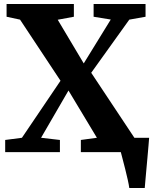

<svg xmlns="http://www.w3.org/2000/svg" viewBox="-20 -763 768 963"><path d="M628.5 180Q626.5 164.5 620.8 138.8Q615 113 608 85Q601 57 594.8 33.8Q588.5 10.5 586 0L549.5 -72H728Q727 -58 724.8 -32.2Q722.5 -6.5 719.8 24.8Q717 56 714.2 86.8Q711.5 117.5 709.2 142.5Q707 167.5 706 180ZM90 -72 283.5 -358 80.5 -664.5 13 -679V-743H350.5V-679L269.5 -664L400 -445L535.5 -665L449.5 -679V-743H710V-679L628.5 -664.5L437.5 -398L654 -72L721.5 -61V0H385.5V-61L466 -72L323.5 -309L186 -72L280.5 -61V0H6V-61Z"/></svg>

Font: Merriweather 24pt ExtraBold
Style: Regular
Weight: 800
Version: Version 2.100